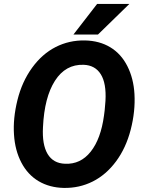

<svg xmlns="http://www.w3.org/2000/svg" viewBox="-20 -921 715 951"><path d="M295.9 9.8Q225.1 8.3 171.1 -23.7Q117.2 -55.7 85.7 -116Q54.2 -176.3 49.3 -254.4Q43.9 -334.5 66.4 -425.3Q88.9 -516.1 138.7 -585Q188.5 -653.8 255.6 -688Q322.8 -722.2 400.9 -720.7Q472.7 -719.2 526.4 -686.8Q580.1 -654.3 610.8 -593.5Q641.6 -532.7 646 -455.6Q650.9 -369.6 627.4 -278.8Q604 -188 554.7 -121.6Q505.4 -55.2 439.2 -22Q373 11.2 295.9 9.8ZM498.5 -375 502.4 -421.4Q507.3 -508.3 479.2 -553.2Q451.2 -598.1 394 -600.1Q304.7 -603 252.2 -521Q199.7 -439 192.9 -291.5Q188 -205.1 215.8 -158.4Q243.7 -111.8 302.2 -109.9Q378.9 -106.4 429.2 -169.7Q479.5 -232.9 495.1 -348.6ZM460.9 -901.4H620.6L465.3 -750H343.8Z"/></svg>

Font: RobotoDraft
Style: Bold Italic
Weight: 700
Italic angle: -12°
Version: Version 2.001150; 2014